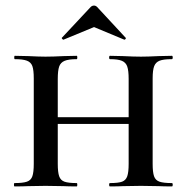

<svg xmlns="http://www.w3.org/2000/svg" viewBox="-20 -668 669 688"><path d="M374 -456Q371 -456 371 -462Q371 -468 374 -468L420 -467Q460 -465 485 -465Q509 -465 549 -467L596 -468Q599 -468 599 -462Q599 -456 596 -456Q566 -456 552 -450.5Q538 -445 532.5 -431Q527 -417 527 -387V-81Q527 -51 532 -36.5Q537 -22 551.5 -17Q566 -12 596 -12Q599 -12 599 -6Q599 0 596 0Q566 0 549 -1L485 -2L421 -1Q404 0 374 0Q371 0 371 -6Q371 -12 374 -12Q404 -12 417.5 -17Q431 -22 436 -36.5Q441 -51 441 -81V-385Q441 -415 436 -429.5Q431 -444 417 -450Q403 -456 374 -456ZM141 -248H480V-224H141ZM33 -456Q31 -456 31 -462Q31 -468 33 -468L81 -467Q121 -465 143 -465Q169 -465 209 -467L255 -468Q257 -468 257 -462Q257 -456 255 -456Q226 -456 211.5 -450Q197 -444 192 -429.5Q187 -415 187 -385V-81Q187 -51 192 -36.5Q197 -22 211 -17Q225 -12 255 -12Q257 -12 257 -6Q257 0 255 0Q225 0 208 -1L143 -2L81 -1Q63 0 32 0Q30 0 30 -6Q30 -12 32 -12Q62 -12 76.5 -17Q91 -22 96 -36.5Q101 -51 101 -81V-387Q101 -417 96 -431Q91 -445 76.5 -450.5Q62 -456 33 -456ZM317 -648Q323 -648 328 -643L430 -533Q431 -533 431 -531Q431 -529 428.5 -527Q426 -525 425 -526L317 -571L208 -526Q206 -525 203 -528.5Q200 -532 202 -533L305 -643Q310 -648 317 -648Z"/></svg>

Font: Cormorant SC SemiBold
Style: Regular
Weight: 600
Designer: Christian Thalmann (Catharsis Fonts)
Foundry: Catharsis Fonts
Version: Version 4.000